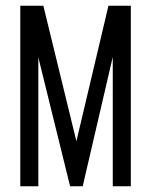

<svg xmlns="http://www.w3.org/2000/svg" viewBox="-20 -650 528 670"><path d="M50.8 0V-629.9H131.3L246.6 -157.2L358.4 -629.9H436.5V0H373.5V-451.2L268.6 0H224.6L113.8 -449.7V0Z"/></svg>

Font: Fibel Vienna LRS
Style: Regular
Weight: 400
Designer: Peter Wiegel
Foundry: Peter Wioegel
Version: Version 000.000